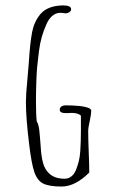

<svg xmlns="http://www.w3.org/2000/svg" viewBox="-20 -682 440 709"><path d="M87.9 -147.5Q96.2 -77.6 106.9 -46.4Q117.7 -15.1 139.6 -4.2Q161.6 6.8 207.5 6.8Q257.8 6.8 309.6 -44.9Q309.6 -76.2 307.6 -121.6Q305.7 -167 305.7 -198.2Q305.7 -210.9 311.5 -235.8Q316.9 -261.7 316.9 -272.9Q316.9 -279.8 305.2 -284.2Q294.4 -288.1 275.4 -290.5Q245.6 -293 224.6 -293Q200.7 -293 200.7 -275.9Q200.7 -264.2 224.6 -264.2Q231.4 -264.2 235.8 -264.6L243.7 -265.1Q268.6 -265.1 278.8 -254.9V-199.7Q278.8 -162.1 276.4 -123.5Q274.9 -102.5 271 -86.9Q267.1 -71.3 260.3 -53.7Q253.9 -38.6 243.2 -30.3Q232.4 -22 218.8 -22Q184.1 -22 164.1 -39.1Q146 -54.7 139.2 -79.3Q132.3 -104 130.4 -138.7Q127.4 -180.7 125 -201.9Q122.6 -223.1 115.7 -233.9Q112.8 -258.3 112.8 -307.1Q112.8 -343.3 114.3 -384.3Q115.2 -413.1 117.4 -436.8Q119.6 -460.4 124 -494.1Q127.9 -523.4 134.5 -546.4Q141.1 -569.3 151.4 -592.3Q160.2 -612.8 173.6 -623.8Q187 -634.8 203.6 -634.8L213.4 -633.8L222.7 -632.8Q230 -632.8 236.3 -637.2Q242.7 -641.6 242.7 -647.9Q242.7 -662.1 211.9 -662.1Q206.1 -662.1 196.3 -661.1Q150.9 -656.2 128.4 -628.9Q106 -601.6 98.6 -563.5Q91.3 -525.4 86.9 -458.5L85.9 -444.8L80.6 -382.3Q75.7 -334 75.7 -304.2Q75.7 -245.1 87.9 -147.5Z"/></svg>

Font: Amatica SC
Style: Regular
Weight: 400
Designer: Vernon Adams, Ben Nathan
Foundry: newtypography
Version: Version 2.001